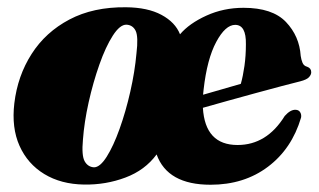

<svg xmlns="http://www.w3.org/2000/svg" viewBox="-20 -497 878 529"><path d="M327 -477Q387 -476.5 425 -456Q463 -435.5 476 -402.5Q501.5 -432.5 548.8 -454Q596 -475.5 651 -475.5Q730.5 -475.5 767.8 -436.5Q805 -397.5 808.5 -343Q810 -332.5 813.5 -324Q817 -315.5 826.5 -313Q837.5 -309 837.5 -298Q837.5 -291 831.2 -284.2Q825 -277.5 807.5 -273Q789 -268.5 756.2 -259.8Q723.5 -251 684.5 -240.5Q645.5 -230 607.2 -219.2Q569 -208.5 539 -200Q545 -97.5 634.5 -97.5Q715 -97.5 764.5 -177.5Q780.5 -195.5 795 -194.5Q803.5 -194 807.2 -187.5Q811 -181 809.5 -173Q784 -87 718.2 -37.5Q652.5 12 560 12Q441.5 12 411.5 -71.5Q379.5 -28 325.5 -7.8Q271.5 12.5 211.5 11.5Q148 10.5 102 -17.5Q56 -45.5 33.8 -95.2Q11.5 -145 19.5 -212.5Q28.5 -288 67 -348.2Q105.5 -408.5 171.2 -443.2Q237 -478 327 -477ZM239 -36Q255.5 -36 274 -65.2Q292.5 -94.5 309.5 -142Q326.5 -189.5 339 -244.5Q351.5 -299.5 356 -350Q361.5 -396 353.8 -412Q346 -428 328.5 -429Q310.5 -429.5 290.8 -398.8Q271 -368 253.8 -319Q236.5 -270 224.2 -215Q212 -160 208.5 -112Q204.5 -68.5 213.2 -52.8Q222 -37 239 -36ZM541 -250.5Q540 -243.5 539.5 -236Q561.5 -242.5 588.2 -250Q615 -257.5 643.5 -266Q649.5 -287 653.5 -315.2Q657.5 -343.5 657.5 -375Q658.5 -428.5 628 -428.5Q601 -428.5 575.8 -381.5Q550.5 -334.5 541 -250.5Z"/></svg>

Font: Fraunces 72pt Black
Style: Italic
Weight: 900
Italic angle: -16°
Version: Version 1.000;[b76b70a41]